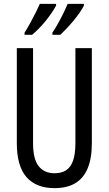

<svg xmlns="http://www.w3.org/2000/svg" viewBox="-20 -963 562 993"><path d="M455 -224Q455 -143 433 -91.5Q411 -40 368.5 -15Q326 10 262 10Q167 10 117 -47Q67 -104 67 -223V-714H151V-222Q151 -140 180 -103.5Q209 -67 262 -67Q298 -67 322 -82.5Q346 -98 358 -132.5Q370 -167 370 -223V-714H455ZM414 -934Q406 -918 391.5 -897Q377 -876 359 -854.5Q341 -833 323.5 -814.5Q306 -796 292 -783H251V-794Q266 -816 282 -845Q298 -874 311 -901Q324 -928 330 -943H414ZM270 -934Q261 -917 247.5 -897Q234 -877 217.5 -856.5Q201 -836 182.5 -817Q164 -798 146 -783H107V-794Q122 -818 137.5 -846Q153 -874 166 -900.5Q179 -927 186 -943H270Z"/></svg>

Font: Noto Sans Arabic ExtraCondensed
Style: Regular
Weight: 400
Width: 2
Designer: Monotype Design Team, Nadine Chahine, Nizar Qandah and Khaled Hosny
Foundry: Monotype Imaging Inc.
Version: Version 2.012